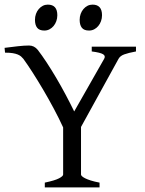

<svg xmlns="http://www.w3.org/2000/svg" viewBox="-20 -819 634 839"><path d="M175.8 0V-21Q220.2 -30.3 238 -39.8Q255.9 -49.3 255.9 -56.2V-262.2Q237.8 -301.8 214.8 -344.7Q191.9 -387.7 168 -428.2Q144 -468.8 121.6 -503.7Q99.1 -538.6 82 -562Q77.6 -567.4 72 -572.3Q66.4 -577.1 57.6 -580.8Q48.8 -584.5 35.6 -586.7Q22.5 -588.9 2 -588.9L0 -609.9Q28.8 -613.8 57.6 -616.9Q86.4 -620.1 106.9 -620.1Q129.4 -620.1 145 -601.1Q163.1 -577.6 184.1 -545.7Q205.1 -513.7 226.1 -478Q247.1 -442.4 267.1 -404.8Q287.1 -367.2 304.2 -332L435.1 -562Q442.4 -574.7 430.4 -582Q418.5 -589.4 380.9 -594.2V-615.2H574.2V-594.2Q540.5 -587.9 522.7 -581.3Q504.9 -574.7 498 -562L334 -264.2V-56.2Q334 -53.2 338.1 -49.1Q342.3 -44.9 351.8 -40Q361.3 -35.2 376.7 -30.3Q392.1 -25.4 415 -21V0ZM425.8 -752.4Q425.8 -738.8 421.4 -726.6Q417 -714.4 409.4 -705.3Q401.9 -696.3 391.6 -690.9Q381.3 -685.5 369.1 -685.5Q347.2 -685.5 337.6 -697.8Q328.1 -710 328.1 -732.4Q328.1 -746.1 332.5 -758.3Q336.9 -770.5 344.7 -779.5Q352.5 -788.6 362.5 -793.7Q372.6 -798.8 384.3 -798.8Q425.8 -798.8 425.8 -752.4ZM230.5 -752.4Q230.5 -738.8 226.1 -726.6Q221.7 -714.4 214.1 -705.3Q206.5 -696.3 196.3 -690.9Q186 -685.5 173.8 -685.5Q151.9 -685.5 142.3 -697.8Q132.8 -710 132.8 -732.4Q132.8 -746.1 137.2 -758.3Q141.6 -770.5 149.4 -779.5Q157.2 -788.6 167.2 -793.7Q177.2 -798.8 189 -798.8Q230.5 -798.8 230.5 -752.4Z"/></svg>

Font: Akkhara
Style: Regular
Weight: 400
Designer: J. Victor Gaultney
Version: Version 1.00 June 13, 2006, initial release